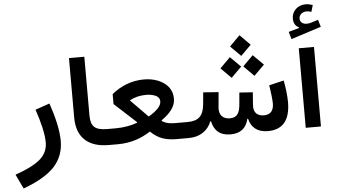

<svg xmlns="http://www.w3.org/2000/svg" viewBox="-172 -1040 2510 1430"><g transform="rotate(-5 1083.5 -325.0)"><path d="M87.4 -309.6C103.5 -263.2 116.7 -217.3 127 -172.9C137.2 -128.4 142.1 -90.8 142.1 -61C142.1 -9.8 122.6 32.2 83 65.9C43.5 99.1 -18.6 130.4 -103 159.7L-51.8 267.1C54.2 228.5 131.8 183.1 181.2 130.9C230 78.1 254.4 13.7 254.4 -62.5C254.4 -140.6 231.4 -238.8 194.8 -346.7Z M369.1 -227.1C369.1 -76.2 455.6 0 607.9 0H608.4V-119.6H607.9C561.5 -119.6 529.3 -127.9 511.2 -145C493.2 -161.6 483.9 -189.9 483.9 -229.5V-670.9H369.1Z M911.1 -463.9C819.8 -463.9 738.8 -431.6 669.9 -375.5V-300.8L832.5 -151.9V-147C791 -131.3 734.9 -119.6 671.9 -119.6H608.4C596.2 -119.6 590.3 -99.6 590.3 -60.1C590.3 -20 596.2 0 608.4 0H676.8C772.5 0 851.6 -27.8 921.4 -73.2C952.1 -44.4 982.4 -24.9 1012.2 -15.1C1042 -4.9 1075.7 0 1113.3 0H1186.5V-119.6H1127.4C1086.4 -119.6 1051.3 -120.6 1016.6 -144.5V-149.4C1079.6 -193.8 1121.6 -242.2 1121.6 -300.8C1121.6 -335.4 1112.3 -364.7 1093.3 -389.2C1055.2 -437.5 987.8 -463.9 911.1 -463.9ZM918.5 -348.1C943.4 -348.1 966.3 -343.8 987.3 -335C1008.3 -325.7 1018.6 -311 1018.6 -290.5C1018.6 -254.9 981.9 -220.2 922.9 -185.5L794.4 -316.4V-318.4C831.1 -338.4 872.1 -348.1 918.5 -348.1Z M1648.9 -575.2 1726.1 -652.3 1648.9 -730 1571.8 -652.3ZM1733.9 -418.9 1811.5 -496.1 1733.9 -573.2 1657.2 -496.1ZM1563.5 -418.9 1641.1 -496.1 1563.5 -573.2 1486.3 -496.1ZM1524.9 -119.6C1469.7 -119.6 1446.3 -153.3 1446.3 -195.8C1446.3 -200.7 1446.8 -206.1 1447.3 -211.4L1457 -321.3L1342.8 -329.6L1334.5 -240.2C1326.2 -155.8 1291 -119.6 1207.5 -119.6H1186.5C1174.3 -119.6 1168.5 -103.5 1168.5 -61C1168.5 -18.1 1174.3 0 1186.5 0H1207.5C1291.5 0 1351.6 -43.9 1377 -110.4H1381.8C1397 -40 1439 0 1518.6 0C1592.8 0 1637.7 -35.2 1653.3 -105H1658.2C1673.3 -42 1716.3 0 1798.3 0C1907.2 0 1965.8 -64.9 1965.8 -203.1C1965.8 -250.5 1957 -318.4 1947.8 -365.2L1836.9 -338.9C1844.7 -295.9 1852.5 -227.5 1852.5 -201.7C1852.5 -149.4 1828.1 -119.6 1778.8 -119.6C1727.5 -119.6 1703.6 -148.9 1703.6 -191.4C1703.6 -195.8 1703.6 -200.2 1704.1 -204.6L1710.9 -297.9L1610.8 -304.7L1602.5 -210.4C1596.2 -149.4 1576.2 -119.6 1524.9 -119.6Z M2080.6 -594.7V0H2194.3V-594.7ZM2212.4 -906.7C2194.3 -912.6 2177.2 -916.5 2161.1 -916.5C2130.4 -916.5 2105.5 -907.2 2085.4 -888.7C2065.4 -869.6 2055.7 -846.2 2055.7 -818.4C2055.7 -785.2 2068.8 -762.2 2095.7 -750V-745.1L2016.6 -722.7L2032.7 -667.5L2257.8 -739.7L2241.7 -793.5L2189.9 -776.9C2178.2 -773.4 2166.5 -771.5 2155.3 -771.5C2126 -771.5 2105.5 -788.1 2105.5 -814C2105.5 -842.8 2130.4 -863.3 2164.1 -863.3C2175.3 -863.3 2186.5 -860.4 2197.8 -856.4Z"/></g></svg>

Font: Estedad SemiBold
Style: Regular
Weight: 600
Designer: Amin Abedi
Version: Version 7.3